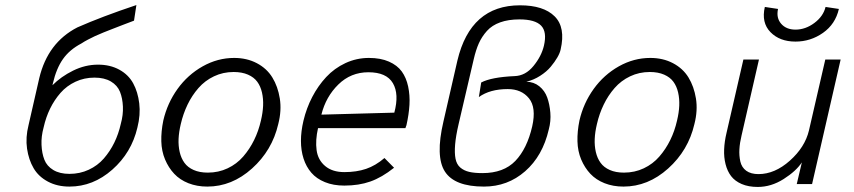

<svg xmlns="http://www.w3.org/2000/svg" viewBox="-20 -721 3343 752"><path d="M363.8 -467.8Q411.6 -467.8 447.5 -448Q483.4 -428.2 501.7 -394.5Q520 -360.8 525.4 -316.2Q530.8 -271.5 518.1 -221.2Q495.1 -123 419.9 -56.6Q344.7 9.8 252 9.8Q204.1 9.8 167.5 -9.8Q130.9 -29.3 111.6 -62.3Q92.3 -95.2 85.9 -138.9Q79.6 -182.6 91.8 -231L133.8 -415Q167 -554.2 283.2 -613.8Q379.4 -656.2 514.2 -701.2L504.9 -640.1Q490.2 -634.8 461.2 -623.5Q432.1 -612.3 419.7 -607.4Q407.2 -602.5 385.7 -594Q364.3 -585.4 352.1 -579.6Q339.8 -573.7 325.2 -566.2Q310.5 -558.6 298.8 -550.8Q252.4 -526.4 226.6 -489.7Q200.7 -453.1 187 -394L185.5 -387.2Q218.8 -420.9 266.1 -444.3Q313.5 -467.8 363.8 -467.8ZM453.1 -235.8Q462.9 -271 461.4 -303.5Q460 -335.9 450 -361.3Q439.9 -386.7 414.3 -401.9Q388.7 -417 350.1 -417Q310.1 -417 275.6 -400.9Q241.2 -384.8 217 -357.2Q192.9 -329.6 176.3 -295.7Q159.7 -261.7 150.9 -222.2Q141.1 -186.5 142.6 -153.6Q144 -120.6 153.8 -95.5Q163.6 -70.3 188.7 -55.2Q213.9 -40 252 -40Q293 -40 327.6 -56.2Q362.3 -72.3 386.7 -100.3Q411.1 -128.4 427.7 -162.4Q444.3 -196.3 453.1 -235.8Z M792 9.8Q751.5 9.8 718 -3.4Q684.6 -16.6 662.4 -40.3Q640.1 -64 626.5 -96.4Q612.8 -128.9 611.8 -167.5Q610.8 -206.1 619.6 -249Q635.3 -316.9 675.3 -372.6Q715.3 -428.2 773.9 -461.2Q832.5 -494.1 897 -494.1Q946.8 -494.1 985.8 -473.6Q1024.9 -453.1 1046.6 -417.7Q1068.4 -382.3 1075.9 -335.2Q1083.5 -288.1 1069.8 -234.9Q1045.9 -131.8 967 -61Q888.2 9.8 792 9.8ZM793.9 -44.9Q835.9 -44.9 871.6 -61.8Q907.2 -78.6 932.6 -107.9Q958 -137.2 975.3 -172.6Q992.7 -208 1002 -249Q1009.3 -279.8 1010.5 -306.9Q1011.7 -334 1006.1 -358.6Q1000.5 -383.3 987.5 -400.9Q974.6 -418.5 951.2 -428.7Q927.7 -439 895 -439Q853.5 -439 818.1 -422.1Q782.7 -405.3 757.3 -376.2Q731.9 -347.2 714.6 -311.3Q697.3 -275.4 688 -234.9Q680.7 -204.1 679.4 -177Q678.2 -149.9 683.8 -125.5Q689.5 -101.1 702.4 -83.3Q715.3 -65.4 738.5 -55.2Q761.7 -44.9 793.9 -44.9Z M1328.6 5.9Q1285.6 5.9 1252.7 -7.6Q1219.7 -21 1199.5 -44.4Q1179.2 -67.9 1168.9 -99.9Q1158.7 -131.8 1158.7 -169.2Q1158.7 -206.5 1168.5 -248Q1180.2 -297.4 1202.9 -341.1Q1225.6 -384.8 1257.6 -419.2Q1289.6 -453.6 1333 -473.9Q1376.5 -494.1 1424.8 -494.1Q1470.7 -494.1 1503.4 -479.7Q1536.1 -465.3 1553.7 -440.9Q1571.3 -416.5 1578.6 -382.1Q1585.9 -347.7 1583.7 -310.3Q1581.5 -272.9 1571.8 -230Q1571.8 -231 1567.9 -219.2H1225.6Q1214.8 -171.4 1220 -133.1Q1225.1 -94.7 1253.4 -70.8Q1281.7 -46.9 1328.6 -46.9Q1376.5 -46.9 1413.8 -59.6Q1451.2 -72.3 1485.8 -102.1L1523.4 -64Q1475.6 -25.9 1430.4 -10Q1385.3 5.9 1328.6 5.9ZM1238.8 -272 1524.4 -279.8Q1543.9 -352.5 1518.8 -395.3Q1493.7 -438 1422.9 -438Q1354 -438 1305.2 -390.1Q1256.3 -342.3 1238.8 -272Z M1875.5 9.8Q1760.7 9.8 1722.7 -48.8Q1684.6 -107.4 1716.8 -245.1L1771.5 -483.9Q1822.8 -700.2 2016.6 -700.2Q2108.9 -700.2 2152.3 -657Q2195.8 -613.8 2175.8 -526.9Q2172.9 -513.2 2162.8 -495.8Q2152.8 -478.5 2137 -459.5Q2121.1 -440.4 2095.7 -424.1Q2070.3 -407.7 2041.5 -400.9Q2070.8 -400.4 2092.3 -383.1Q2113.8 -365.7 2123.3 -339.1Q2132.8 -312.5 2135.5 -279.5Q2138.2 -246.6 2129.4 -213.9Q2105.5 -110.4 2036.9 -50.3Q1968.3 9.8 1875.5 9.8ZM1869.6 -43Q1952.6 -43 1998.5 -90.8Q2044.4 -138.7 2064.5 -226.1Q2081.1 -299.8 2051.8 -335.9Q2022.5 -372.1 1968.8 -372.1Q1898.9 -372.1 1855.5 -340.8L1864.7 -397.9Q1904.8 -418.9 1995.6 -422.9Q2038.1 -424.3 2069.3 -462.4Q2100.6 -500.5 2110.4 -542Q2123 -596.2 2099.4 -620.6Q2075.7 -645 2014.6 -645Q1971.2 -645 1939.2 -633.5Q1907.2 -622.1 1887.2 -599.9Q1867.2 -577.6 1855.5 -551.5Q1843.8 -525.4 1835.4 -488.8L1776.4 -235.8Q1765.1 -187.5 1762.5 -154.3Q1759.8 -121.1 1764.2 -99.1Q1768.6 -77.1 1782.7 -64.9Q1796.9 -52.7 1817.4 -47.9Q1837.9 -43 1869.6 -43Z M2421.9 9.8Q2381.3 9.8 2347.9 -3.4Q2314.5 -16.6 2292.2 -40.3Q2270 -64 2256.3 -96.4Q2242.7 -128.9 2241.7 -167.5Q2240.7 -206.1 2249.5 -249Q2265.1 -316.9 2305.2 -372.6Q2345.2 -428.2 2403.8 -461.2Q2462.4 -494.1 2526.9 -494.1Q2576.7 -494.1 2615.7 -473.6Q2654.8 -453.1 2676.5 -417.7Q2698.2 -382.3 2705.8 -335.2Q2713.4 -288.1 2699.7 -234.9Q2675.8 -131.8 2596.9 -61Q2518.1 9.8 2421.9 9.8ZM2423.8 -44.9Q2465.8 -44.9 2501.5 -61.8Q2537.1 -78.6 2562.5 -107.9Q2587.9 -137.2 2605.2 -172.6Q2622.6 -208 2631.8 -249Q2639.2 -279.8 2640.4 -306.9Q2641.6 -334 2636 -358.6Q2630.4 -383.3 2617.4 -400.9Q2604.5 -418.5 2581.1 -428.7Q2557.6 -439 2524.9 -439Q2483.4 -439 2448 -422.1Q2412.6 -405.3 2387.2 -376.2Q2361.8 -347.2 2344.5 -311.3Q2327.1 -275.4 2317.9 -234.9Q2310.5 -204.1 2309.3 -177Q2308.1 -149.9 2313.7 -125.5Q2319.3 -101.1 2332.3 -83.3Q2345.2 -65.4 2368.4 -55.2Q2391.6 -44.9 2423.8 -44.9Z M3095.7 -558.1Q3033.7 -558.1 2997.6 -595.2Q2961.4 -632.3 2975.6 -693.8L3027.3 -686Q3019.5 -650.9 3039.6 -627.9Q3059.6 -605 3095.7 -605Q3134.8 -605 3169.7 -631.1Q3204.6 -657.2 3213.4 -693.8L3265.6 -686Q3252 -626.5 3203.4 -592.3Q3154.8 -558.1 3095.7 -558.1ZM2947.8 11.2Q2911.6 11.2 2885 -0.2Q2858.4 -11.7 2843.5 -31.2Q2828.6 -50.8 2821.8 -77.9Q2814.9 -105 2816.2 -135.7Q2817.4 -166.5 2825.7 -201.2L2891.6 -487.8H2952.6L2884.3 -189.9Q2877.4 -161.1 2876 -136.5Q2874.5 -111.8 2879.6 -88.6Q2884.8 -65.4 2902.8 -52.2Q2920.9 -39.1 2950.7 -39.1Q3014.6 -39.1 3073.7 -91.8Q3132.8 -144.5 3148.4 -210L3212.4 -487.8H3272.5L3160.6 0H3100.6L3120.6 -85Q3098.1 -50.8 3049.3 -19.8Q3000.5 11.2 2947.8 11.2Z"/></svg>

Font: HK Grotesk Light Italic
Style: Regular
Weight: 300
Italic angle: -13°
Designer: Alfredo Marco Pradil and Stefan Peev
Foundry: Hanken Design Co.
Version: Version 1.000;PS 001.000;hotconv 1.0.88;makeotf.lib2.5.64775